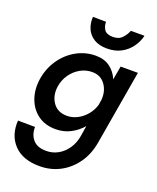

<svg xmlns="http://www.w3.org/2000/svg" viewBox="-164 -768 895 1098"><g transform="rotate(20 284.0 -219.5)"><path d="M44 -232Q35 -167 55 -113Q75 -59 119 -27.5Q163 4 226 4Q275 4 315.5 -17Q356 -38 386 -73L376 -10Q369 34 346 68Q323 102 290 120.5Q257 139 218 139Q163 139 137 108.5Q111 78 112 32L8 31Q2 121 55.5 177.5Q109 234 212 234Q280 234 336.5 204Q393 174 431.5 119Q470 64 482 -10L559 -460H454L439 -377Q422 -418 387.5 -444Q353 -470 300 -470Q237 -470 182 -439Q127 -408 90.5 -354Q54 -300 44 -232ZM155 -232Q162 -273 185 -305.5Q208 -338 242.5 -357Q277 -376 316 -375Q365 -374 392.5 -336Q420 -298 416 -245L411 -212Q401 -177 377.5 -149Q354 -121 323.5 -105.5Q293 -90 261 -90Q203 -90 174.5 -132Q146 -174 155 -232ZM208 -673Q205 -635 219 -602Q233 -569 264.5 -549.5Q296 -530 344 -530Q393 -530 429.5 -549.5Q466 -569 489.5 -601.5Q513 -634 522 -672H439Q430 -648 409.5 -625.5Q389 -603 350 -604Q313 -605 300 -626.5Q287 -648 288 -672Z"/></g></svg>

Font: Jost* 500 Medium Italic
Style: Italic
Weight: 500
Italic angle: -10°
Version: Version 3.200; ttfautohint (v0.97) -l 8 -r 50 -G 200 -x 14 -